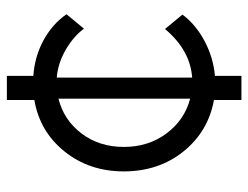

<svg xmlns="http://www.w3.org/2000/svg" viewBox="-104 -636 740 573"><g transform="rotate(-90 266.5 -350.0)"><path d="M254 0V-82Q160 -99 100.5 -173Q41 -247 41 -351Q41 -454 100.5 -528Q160 -602 254 -618V-700H326V-621Q384 -617 432.5 -590.5Q481 -564 510 -522L467 -470Q442 -503 402 -525.5Q362 -548 321 -551V-147Q403 -153 466 -228L509 -176Q479 -136 430 -110Q381 -84 326 -79V0ZM258 -153V-546Q194 -530 154 -477Q114 -424 114 -351Q114 -278 154 -224Q194 -170 258 -153Z"/></g></svg>

Font: Easer Grotesk Light
Style: Regular
Weight: 300
Designer: Boardeaser, Bonnie Shaver-Troup, Thomas Jockin
Foundry: Lexend
Version: Version 1.008;Glyphs 3.1.2 (3151)